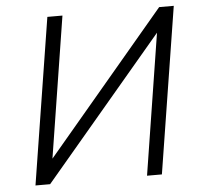

<svg xmlns="http://www.w3.org/2000/svg" viewBox="-51 -758 850 811"><g transform="rotate(-5 374.0 -352.5)"><path d="M67 0 179 -705H243L148 -105L146 -104L653 -705H715L603 0H540L635 -601H637L129 0Z"/></g></svg>

Font: Nunito Sans 7pt SemiCondensed Light
Style: Italic
Weight: 300
Width: 4
Italic angle: -9°
Designer: Vernon Adams
Foundry: Vernon Adams
Version: Version 3.101;gftools[0.9.27]